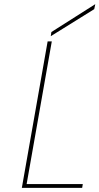

<svg xmlns="http://www.w3.org/2000/svg" viewBox="-20 -903 478 923"><path d="M433 -859 224 -729 227 -749 438 -883ZM108 -18H378L375 0H85L209 -704H229Z"/></svg>

Font: Fz Poppins Thin
Style: Italic
Weight: 100
Italic angle: -10°
Designer: Ninad Kale (Devanagari), Jonny Pinhorn (Latin)
Foundry: Indian Type Foundry
Version: Vit hóa bi Vntype.Com & FontZin.Com